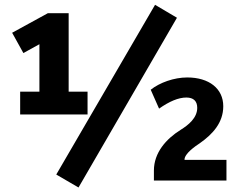

<svg xmlns="http://www.w3.org/2000/svg" viewBox="-20 -769 1017 818"><path d="M733.9 -693.4 640.6 -748.5 219.7 -25.4 314.5 29.8ZM944.8 -87.9H766.1V-88.9C766.1 -114.7 812.5 -146.5 831.1 -158.7C885.3 -196.8 931.2 -245.6 931.2 -316.4C931.2 -391.6 870.6 -439 777.8 -439C721.2 -439 660.2 -417 622.1 -386.7L657.7 -306.2C701.2 -336.9 740.2 -353.5 773.9 -353.5C804.2 -353.5 820.3 -338.4 820.3 -309.6C820.3 -266.6 782.7 -236.3 749.5 -215.8C688 -177.2 635.7 -118.7 635.7 -42.5V0H944.8ZM353 -281.2V-378.4H272.5V-712.9H184.1L31.7 -629.4L79.6 -543L147.9 -580.6V-378.4H65.9V-281.2Z"/></svg>

Font: Winston
Style: Bold
Weight: 700
Designer: Vernon Adams, Kim Jin-seong, David Berlow, Cristiano Sobral
Foundry: The Winston Project Authors
Version: Version 3.004